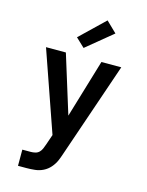

<svg xmlns="http://www.w3.org/2000/svg" viewBox="-142 -857 884 1158"><g transform="rotate(15 300.0 -278.5)"><path d="M87 215V114H139Q154 114 168 110.5Q182 107 192 97Q202 87 207.5 73.5Q213 60 218 46L240 -18L65 -520H189L302 -156L411 -520H535L330 79Q327 89 323 99Q319 109 315 119Q304 144 286 164.5Q268 185 244 197Q220 209 193 212Q166 215 139 215ZM285 -574 230 -626 382 -772 448 -708Z"/></g></svg>

Font: Iosevka SS04 Extended
Style: Bold
Weight: 700
Width: 7
Monospace: yes
Designer: Belleve Invis
Foundry: Belleve Invis
Version: Version 19.0.0; ttfautohint (v1.8.4)